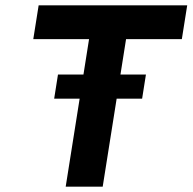

<svg xmlns="http://www.w3.org/2000/svg" viewBox="-20 -696 718 716"><path d="M450.1 -550H658.1L678.1 -676H124.1L104.1 -550H312.1L291.2 -418H196.2L182 -328H277L225 0H363L415 -328H510L524.2 -418H429.2Z"/></svg>

Font: Fog Sans
Style: It
Weight: 700
Foundry: Intel Corporation
Version: Version 1.00